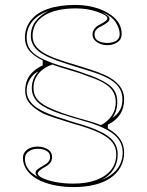

<svg xmlns="http://www.w3.org/2000/svg" viewBox="-20 -743 596 778"><path d="M278 15Q233 15 195.5 6.5Q158 -2 130.5 -17.5Q103 -33 88 -55Q73 -77 73 -103Q73 -118 81.5 -128.5Q90 -139 103.5 -144Q117 -149 132 -149Q148 -149 161.5 -144Q175 -139 183 -130Q191 -121 191 -107Q191 -95 185 -85.5Q179 -76 165 -68Q147 -58 140 -51.5Q133 -45 133 -40Q133 -31 152.5 -21.5Q172 -12 205 -5.5Q238 1 276 1Q331 1 370 -13.5Q409 -28 430 -54.5Q451 -81 451 -118Q451 -146 434.5 -167Q418 -188 380 -206Q342 -224 276 -242Q230 -256 203.5 -265Q177 -274 157 -282Q124 -299 103 -321Q82 -343 82 -376Q82 -399 90 -418.5Q98 -438 114.5 -453Q131 -468 153 -478V-499L193 -482Q175 -476 160.5 -466.5Q146 -457 136 -444.5Q126 -432 120.5 -416.5Q115 -401 116 -381Q117 -360 128 -344.5Q139 -329 162.5 -315.5Q186 -302 225 -288Q228 -287 235.5 -284Q243 -281 258 -276.5Q273 -272 294.5 -265.5Q316 -259 345 -251Q391 -238 422 -219.5Q453 -201 468 -177.5Q483 -154 483 -126Q483 -93 469 -67Q455 -41 428.5 -22.5Q402 -4 364 5.5Q326 15 278 15ZM384 -233Q416 -249 433 -274.5Q450 -300 449 -334Q448 -355 438 -372Q428 -389 406.5 -403Q385 -417 348 -430Q330 -437 308.5 -444.5Q287 -452 262 -459Q195 -478 155.5 -497Q116 -516 98.5 -538Q81 -560 81 -590Q81 -631 105.5 -661.5Q130 -692 176 -707.5Q222 -723 285 -723Q337 -723 379.5 -708Q422 -693 447.5 -667Q473 -641 473 -605Q473 -583 455.5 -571.5Q438 -560 415 -560Q399 -560 385.5 -565.5Q372 -571 363.5 -580.5Q355 -590 355 -603Q355 -629 387 -645Q403 -653 409 -658.5Q415 -664 415 -669Q415 -676 403.5 -682.5Q392 -689 373.5 -695.5Q355 -702 333 -705.5Q311 -709 288 -709Q205 -709 158.5 -679.5Q112 -650 112 -597Q112 -572 128 -552.5Q144 -533 180.5 -516.5Q217 -500 280 -482Q313 -472 345.5 -461.5Q378 -451 405 -439Q444 -421 463.5 -396.5Q483 -372 483 -341Q483 -305 466.5 -279.5Q450 -254 417 -238V-218ZM415 -569Q435 -569 450 -577.5Q465 -586 465 -605Q465 -615 461 -627.5Q457 -640 449 -652.5Q441 -665 427 -675.5Q413 -686 392 -694Q410 -685 417 -679Q424 -673 424 -667Q424 -659 414.5 -651.5Q405 -644 391 -637Q376 -630 369.5 -622Q363 -614 363 -603Q363 -585 378.5 -577Q394 -569 415 -569ZM140 -23Q132 -27 128 -32Q124 -37 124 -43Q124 -51 133.5 -58Q143 -65 156 -72Q170 -80 176.5 -88Q183 -96 183 -107Q183 -124 168 -132Q153 -140 132 -140Q112 -140 96.5 -129.5Q81 -119 81 -99Q81 -83 88.5 -68Q96 -53 109.5 -42Q123 -31 140 -23ZM391 -14Q433 -30 455 -58.5Q477 -87 477 -126Q477 -165 447.5 -193Q418 -221 350 -244Q337 -248 315.5 -254Q294 -260 270 -267.5Q246 -275 224 -282Q164 -302 137.5 -325Q111 -348 109 -381Q108 -402 115 -421Q122 -440 136 -454Q121 -447 110.5 -434.5Q100 -422 94 -407Q88 -392 88 -376Q88 -341 117 -316Q146 -291 210 -270Q223 -266 236.5 -261.5Q250 -257 262.5 -253Q275 -249 288.5 -245Q302 -241 316 -237Q392 -213 424.5 -186Q457 -159 457 -118Q457 -83 440 -56.5Q423 -30 391 -14ZM435 -265Q457 -280 466.5 -298Q476 -316 476 -341Q476 -380 446 -406.5Q416 -433 344 -455Q328 -460 311.5 -465Q295 -470 278 -475.5Q261 -481 245 -486Q170 -509 137.5 -534.5Q105 -560 105 -597Q105 -632 124 -657Q143 -682 176 -698Q134 -684 111 -656Q88 -628 88 -590Q88 -562 103 -541.5Q118 -521 153 -504Q188 -487 247 -470Q260 -466 272.5 -462.5Q285 -459 296 -455Q307 -451 317 -447.5Q327 -444 335 -441Q343 -438 350 -436Q405 -415 429.5 -392.5Q454 -370 455 -335Q456 -315 451 -297.5Q446 -280 435 -265Z"/></svg>

Font: Kalnia Glaze Thin ExtraLight
Style: Regular
Weight: 250
Version: Version 1.110